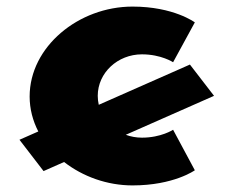

<svg xmlns="http://www.w3.org/2000/svg" viewBox="-20 -548 709 583"><path d="M411 -383C469.3 -383 505.6 -359 505.6 -359L571.6 -480C571.6 -480 507.8 -528 382.4 -528C218.5 -528 70 -406 70 -255C70 -217.2 79.5 -181.4 96.3 -148.8L39.1 -123.6L112.3 -28.5L174.6 -56.1C231.3 -11.9 305.4 15 382.4 15C507.8 15 571.6 -31 571.6 -31L505.6 -154C505.6 -154 469.3 -130 411 -130C393.7 -130 377.2 -133.1 361.9 -138.7L629.9 -257L556.7 -352L279.9 -229.8C277.9 -238.6 276.8 -247.7 276.8 -257C276.8 -327 337.3 -383 411 -383Z"/></svg>

Font: Hussar
Style: BdWide
Weight: 700
Foundry: Cannot Into Space Fonts
Version: Version 2.00